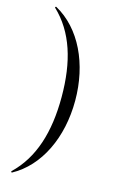

<svg xmlns="http://www.w3.org/2000/svg" viewBox="-128 -775 565 942"><g transform="rotate(15 154.5 -304.0)"><path d="M244 -304C244 -490 168 -652 35 -725C33 -726 28 -721 31 -719C132 -623 175 -484 175 -304C175 -125 132 15 31 111C30 112 33 118 35 117C168 45 244 -117 244 -304Z"/></g></svg>

Font: Cormorant Garamond
Style: Regular
Weight: 400
Designer: Christian Thalmann (Catharsis Fonts)
Foundry: Catharsis Fonts
Version: Version 4.002;Glyphs 3.4 (3410)